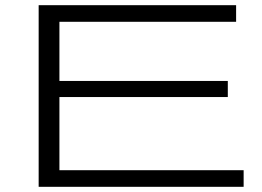

<svg xmlns="http://www.w3.org/2000/svg" viewBox="-20 -720 1010 740"><path d="M129 0V-700H890V-636H209V-408H858V-346H209V-64H919V0Z"/></svg>

Font: Georama ExtraExtended Light
Style: Regular
Weight: 300
Width: 8
Designer: Jean-Baptiste Levee
Foundry: Production Type
Version: Version 1.000